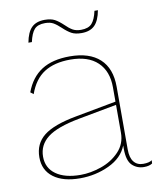

<svg xmlns="http://www.w3.org/2000/svg" viewBox="-79 -746 676 819"><g transform="rotate(-10 258.5 -336.5)"><path d="M516 -13 515 1Q502 10 479 10Q449 10 428 -10Q407 -30 407 -82V-96Q387 -45 328.5 -17.5Q270 10 202 10Q129 10 87.5 -21Q46 -52 46 -108Q46 -167 89 -201Q132 -235 230 -253L407 -286V-348Q407 -418 366 -457Q325 -496 248 -496Q179 -496 135 -468Q91 -440 69 -378L56 -388Q79 -450 126 -480Q173 -510 248 -510Q333 -510 378 -468.5Q423 -427 423 -348V-76Q423 -40 437.5 -22Q452 -4 478 -4Q504 -4 516 -13ZM407 -151V-272L241 -241Q145 -223 103.5 -191Q62 -159 62 -108Q62 -59 100.5 -31.5Q139 -4 207 -4Q250 -4 296.5 -20Q343 -36 375 -69.5Q407 -103 407 -151ZM316 -599Q289 -599 272.5 -608Q256 -617 237 -635Q219 -652 205 -660Q191 -668 169 -668Q137 -668 122.5 -651.5Q108 -635 100 -598H85Q93 -642 113 -662Q133 -682 170 -682Q197 -682 213.5 -673Q230 -664 249 -646Q265 -630 279.5 -621.5Q294 -613 316 -613Q348 -613 363 -629.5Q378 -646 386 -683H401Q393 -639 373 -619Q353 -599 316 -599Z"/></g></svg>

Font: Work Sans Hairline
Style: Regular
Weight: 400
Designer: Wei Huang
Foundry: Wei Huang
Version: Version 1.032